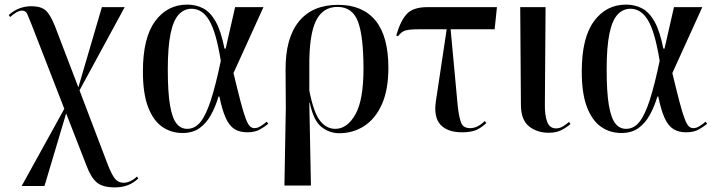

<svg xmlns="http://www.w3.org/2000/svg" viewBox="-20 -567 3103 833"><path d="M478 246Q426 246 400.5 225Q375 204 355 151L267 -75L173 240H74L259 -95L118 -458Q105 -490 98.5 -505.5Q92 -521 76 -521Q64 -521 50.5 -513Q37 -505 24 -493L18 -502Q42 -523 66.5 -531.5Q91 -540 116 -540Q158 -540 178.5 -521.5Q199 -503 219 -452L320 -188L422 -536H521L325 -175L446 143Q464 190 478.5 208Q493 226 517 226Q530 226 546 218.5Q562 211 574 199L580 207Q541 246 478 246Z M772 10Q722 10 683.5 -17Q645 -44 622.5 -102.5Q600 -161 600 -257Q600 -403 653 -475Q706 -547 792 -547Q831 -547 862 -530.5Q893 -514 916 -473Q939 -432 954 -356H959L1000 -536H1123L993 -250Q1012 -171 1024.5 -123.5Q1037 -76 1046.5 -51.5Q1056 -27 1064.5 -19Q1073 -11 1084 -11Q1098 -11 1113 -21Q1128 -31 1137 -39L1144 -30Q1130 -18 1108 -5.5Q1086 7 1053 7Q1020 7 997.5 -7Q975 -21 959.5 -55Q944 -89 932 -148H928Q915 -104 895 -68Q875 -32 845.5 -11Q816 10 772 10ZM792 -8Q826 -8 850 -38Q874 -68 895 -133Q916 -198 938 -303Q918 -427 888 -478Q858 -529 811 -529Q779 -529 755.5 -504Q732 -479 720 -421Q708 -363 708 -266Q708 -167 717.5 -111Q727 -55 745.5 -31.5Q764 -8 792 -8Z M1214 238 1220 -98 1219 -264Q1218 -401 1276.5 -473.5Q1335 -546 1447 -546Q1553 -546 1609 -478Q1665 -410 1665 -272Q1665 -178 1637 -115Q1609 -52 1560.5 -20.5Q1512 11 1452 11Q1409 11 1374.5 -16.5Q1340 -44 1324 -121H1322L1329 238ZM1435 -8Q1486 -8 1521.5 -70Q1557 -132 1557 -269Q1557 -410 1533 -473.5Q1509 -537 1444 -537Q1380 -537 1350.5 -476Q1321 -415 1322 -280V-174Q1340 -81 1367.5 -44.5Q1395 -8 1435 -8Z M1985 7Q1922 7 1891.5 -25.5Q1861 -58 1871 -127L1918 -440H1799Q1757 -440 1739.5 -435Q1722 -430 1707 -410L1699 -413Q1718 -478 1745.5 -507Q1773 -536 1834 -536H2136L2126 -440H1935L1966 -106Q1972 -54 1981.5 -32.5Q1991 -11 2020 -11Q2052 -11 2083 -42L2090 -33Q2064 -9 2041 -1Q2018 7 1985 7Z M2361 9Q2310 9 2275 -19Q2240 -47 2240 -113L2237 -536H2347L2344 -118Q2343 -67 2354 -38.5Q2365 -10 2392 -10Q2409 -10 2423 -19Q2437 -28 2449 -38L2455 -29Q2441 -16 2417.5 -3.5Q2394 9 2361 9Z M2676 10Q2626 10 2587.5 -17Q2549 -44 2526.5 -102.5Q2504 -161 2504 -257Q2504 -403 2557 -475Q2610 -547 2696 -547Q2735 -547 2766 -530.5Q2797 -514 2820 -473Q2843 -432 2858 -356H2863L2904 -536H3027L2897 -250Q2916 -171 2928.5 -123.5Q2941 -76 2950.5 -51.5Q2960 -27 2968.5 -19Q2977 -11 2988 -11Q3002 -11 3017 -21Q3032 -31 3041 -39L3048 -30Q3034 -18 3012 -5.5Q2990 7 2957 7Q2924 7 2901.5 -7Q2879 -21 2863.5 -55Q2848 -89 2836 -148H2832Q2819 -104 2799 -68Q2779 -32 2749.5 -11Q2720 10 2676 10ZM2696 -8Q2730 -8 2754 -38Q2778 -68 2799 -133Q2820 -198 2842 -303Q2822 -427 2792 -478Q2762 -529 2715 -529Q2683 -529 2659.5 -504Q2636 -479 2624 -421Q2612 -363 2612 -266Q2612 -167 2621.5 -111Q2631 -55 2649.5 -31.5Q2668 -8 2696 -8Z"/></svg>

Font: Noto Serif Display SemiCondensed Medium
Style: Regular
Weight: 500
Width: 4
Designer: Monotype Design Team
Foundry: Monotype Imaging Inc.
Version: Version 2.009